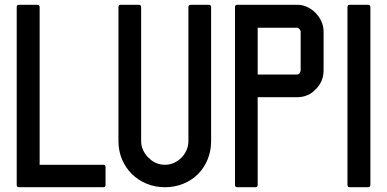

<svg xmlns="http://www.w3.org/2000/svg" viewBox="-20 -798 1621 804"><path d="M60 -14Q50 -14 50 -24V-768Q50 -778 60 -778H136Q146 -778 146 -768V-108H412Q422 -108 422 -99V-24Q422 -14 412 -14Z M779 -778H854Q864 -778 864 -768V-207Q864 -166 849.5 -130.5Q835 -95 809 -69Q783 -43 747.5 -28.5Q712 -14 671 -14Q630 -14 594.5 -28.5Q559 -43 532.5 -69Q506 -95 491 -130.5Q476 -166 476 -207V-768Q476 -778 486 -778H561Q571 -778 571 -768V-207Q571 -187 579.5 -169Q588 -151 602 -137V-138Q630 -108 671 -108Q691 -108 708.5 -116Q726 -124 739.5 -137.5Q753 -151 761 -169Q769 -187 769 -207V-768Q769 -778 779 -778Z M974 -14Q964 -14 964 -24V-768Q964 -778 974 -778H1225Q1247 -778 1267 -768.5Q1287 -759 1302 -743.5Q1317 -728 1326 -708Q1335 -688 1335 -666V-503Q1335 -457 1302 -424V-425Q1288 -408 1267.5 -399.5Q1247 -391 1225 -391H1059V-24Q1059 -14 1049 -14ZM1225 -486Q1226 -486 1229.5 -487.5Q1233 -489 1234 -490Q1235 -493 1237 -496.5Q1239 -500 1239 -503V-666Q1239 -670 1234 -676Q1229 -682 1225 -682H1059V-486Z M1445 -14Q1435 -14 1435 -24V-768Q1435 -778 1445 -778H1521Q1531 -778 1531 -768V-24Q1531 -14 1521 -14Z"/></svg>

Font: Kanalisirung
Style: Regular
Weight: 500
Designer: Peter Wiegel
Foundry: Peter Wiegel
Version: 1.000